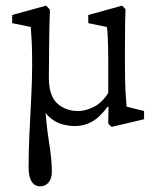

<svg xmlns="http://www.w3.org/2000/svg" viewBox="-20 -443 565 685"><path d="M431.6 -62.5 494.1 -46.9V-17.6L377.9 9.8L366.2 -2L367.2 -61.5L364.3 -62.5Q335 -23.4 307.1 -8.3Q279.3 6.8 247.1 6.8Q228.5 6.8 204.1 1Q179.7 -4.9 157.2 -24.4Q134.8 -43.9 122.1 -83L139.6 -85.9Q144.5 0 154.8 63.5Q165 127 165 168.9Q165 193.4 153.8 207.5Q142.6 221.7 123 221.7Q103.5 221.7 92.8 204.6Q82 187.5 82 155.3Q82 97.7 85 34.2Q87.9 -29.3 91.3 -92.8Q94.7 -156.2 94.7 -210.9Q94.7 -259.8 93.3 -291Q91.8 -322.3 89.8 -346.7L23.4 -360.4V-389.6L144.5 -422.9L158.2 -408.2Q157.2 -377.9 156.2 -346.2Q155.3 -314.5 155.3 -277.3L154.3 -166Q154.3 -101.6 184.1 -74.2Q213.9 -46.9 258.8 -46.9Q285.2 -46.9 314.5 -61.5Q343.8 -76.2 366.2 -111.3V-228.5Q366.2 -250 365.7 -272.5Q365.2 -294.9 364.3 -314.5Q363.3 -334 361.3 -346.7L294.9 -360.4V-389.6L416 -422.9L427.7 -410.2Q426.8 -385.7 426.3 -357.4Q425.8 -329.1 425.8 -274.4V-207Q425.8 -143.6 428.2 -110.4Q430.7 -77.1 431.6 -62.5Z"/></svg>

Font: Crimson Pro Light
Style: Regular
Weight: 300
Designer: Jacques Le Bailly
Foundry: Baron von Fonthausen
Version: Version 1.003